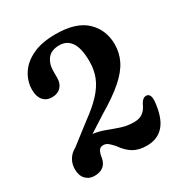

<svg xmlns="http://www.w3.org/2000/svg" viewBox="-169 -838 928 978"><g transform="rotate(-30 295.0 -349.5)"><path d="M36.5 -67Q36.5 -97.5 51.2 -122.2Q66 -147 94 -162L211 -252.5Q270.5 -295.5 306.8 -334.8Q343 -374 359.5 -415.2Q376 -456.5 376 -506Q376 -582 352 -618Q328 -654 283.5 -654Q235.5 -654 213.5 -625.8Q191.5 -597.5 191.5 -555V-515.5Q191.5 -481.5 172.2 -462Q153 -442.5 120 -442.5Q88 -442.5 69 -464.2Q50 -486 50 -525.5Q50 -574.5 76.8 -617.2Q103.5 -660 157.8 -686.2Q212 -712.5 294.5 -712.5Q415.5 -712.5 473.2 -657.2Q531 -602 531 -517.5Q531 -467 509 -422.8Q487 -378.5 436.5 -334.2Q386 -290 300.5 -239.5L204.5 -178Q242 -173 275.8 -160Q309.5 -147 344.2 -135.5Q379 -124 418.5 -124Q451.5 -124 471.2 -139.2Q491 -154.5 503.5 -184Q519 -212 540.5 -210Q566 -207 561.5 -159.5Q552 -70 515.2 -28.8Q478.5 12.5 416 12.5Q369 12.5 337.2 -6Q305.5 -24.5 277.5 -65Q260.5 -84 249 -92.8Q237.5 -101.5 222 -101.5Q205.5 -101.5 197 -88.8Q188.5 -76 185 -51Q175 12.5 106.5 12.5Q76.5 12.5 56.5 -8.2Q36.5 -29 36.5 -67Z"/></g></svg>

Font: Fraunces 72pt SuperSoft SemiBold
Style: Regular
Weight: 600
Version: Version 1.000;[b76b70a41]